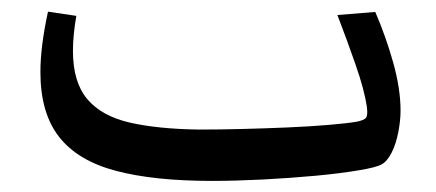

<svg xmlns="http://www.w3.org/2000/svg" viewBox="-20 -303 758 334"><path d="M348.6 11.7Q247.6 11.7 181.4 -5.9Q115.2 -23.4 82.8 -64.9Q50.3 -106.4 50.3 -177.7Q50.3 -222.2 63.5 -282.7L112.8 -275.4Q106.9 -242.2 106.9 -214.4Q106.9 -160.2 131.8 -130.6Q156.7 -101.1 205.6 -89.8Q254.4 -78.6 326.7 -77.6Q360.4 -77.6 400.4 -78.6Q440.4 -79.6 480 -81.3Q519.5 -83 551.5 -85.7Q583.5 -88.4 600.6 -91.3Q613.3 -93.8 616.7 -98.1Q620.1 -102.5 618.2 -117.2Q613.8 -147 598.6 -190.4Q583.5 -233.9 566.9 -276.9L632.8 -282.2Q651.4 -239.3 664.1 -193.8Q676.8 -148.4 676.8 -110.4Q676.8 -93.8 672.9 -73.2Q668.9 -52.7 661.6 -38.1Q653.8 -22.5 644 -17.1Q634.3 -11.7 604.5 -6.8Q573.7 -1.5 529.3 2.7Q484.9 6.8 437 9.3Q389.2 11.7 348.6 11.7Z"/></svg>

Font: Markazi Text Medium
Style: Regular
Weight: 500
Designer: Borna Izadpanah (Arabic designer), Fiona Ross (Arabic design director) and Florian Runge (Latin designer)
Foundry: Borna Izadpanah and Florian Runge
Version: Version 1.001